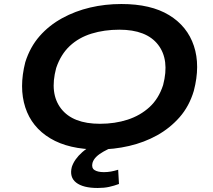

<svg xmlns="http://www.w3.org/2000/svg" viewBox="-20 -735 1060 957"><path d="M469 10Q323 10 230.5 -45.5Q138 -101 106 -200Q74 -299 106 -425Q130 -501 177.5 -555Q225 -609 290 -644.5Q355 -680 429.5 -697.5Q504 -715 585 -715Q732 -715 823 -659.5Q914 -604 946.5 -506Q979 -408 946 -282Q923 -205 875 -150.5Q827 -96 763 -60.5Q699 -25 623.5 -7.5Q548 10 469 10ZM478 -118Q553 -118 616 -138.5Q679 -159 725 -201Q771 -243 793 -311Q826 -437 768 -512Q710 -587 575 -587Q500 -587 436.5 -567.5Q373 -548 328 -506Q283 -464 260 -396Q226 -269 284.5 -193.5Q343 -118 478 -118ZM467 202Q394 202 359.5 175Q325 148 338 97Q351 58 390 23.5Q429 -11 502 -39L537 0Q517 9 496 20.5Q475 32 460.5 46Q446 60 441 77Q435 102 451 112.5Q467 123 498 123Q516 123 533 120Q550 117 569 111L573 182Q549 191 524 196.5Q499 202 467 202Z"/></svg>

Font: Nunito Sans 7pt Expanded
Style: Bold Italic
Weight: 700
Width: 7
Italic angle: -9°
Designer: Vernon Adams
Foundry: Vernon Adams
Version: Version 3.101;gftools[0.9.27]